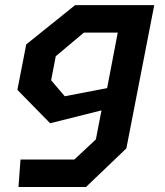

<svg xmlns="http://www.w3.org/2000/svg" viewBox="-20 -548 660 768"><path d="M54 200H324L485.5 45.5L597 -527.5H280.5L85 -370.5L49.5 -188.5L180.5 -55L386 -106.5L363.5 9.5L277.5 90H62ZM184.5 -227 203 -323 315.5 -417.5H451L408.5 -195.5L239 -163Z"/></svg>

Font: Monaspace Krypton SemiBold
Style: Italic
Weight: 600
Italic angle: -11°
Designer: Riley Cran & the Lettermatic Team
Foundry: Lettermatic
Version: Version 1.101 (Monaspace Krypton)